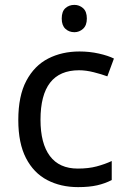

<svg xmlns="http://www.w3.org/2000/svg" viewBox="-20 -757 520 787"><path d="M300 10Q229 10 173.5 -19Q118 -48 86.5 -109Q55 -170 55 -265Q55 -364 88 -426Q121 -488 177.5 -517Q234 -546 306 -546Q347 -546 385 -537.5Q423 -529 447 -517L420 -444Q396 -453 364 -461Q332 -469 304 -469Q146 -469 146 -266Q146 -169 184.5 -117.5Q223 -66 299 -66Q343 -66 376.5 -75Q410 -84 438 -97V-19Q411 -5 378.5 2.5Q346 10 300 10ZM285 -737Q305 -737 320.5 -723.5Q336 -710 336 -681Q336 -653 320.5 -639Q305 -625 285 -625Q263 -625 248 -639Q233 -653 233 -681Q233 -710 248 -723.5Q263 -737 285 -737Z"/></svg>

Font: Noto Sans Zanabazar Square
Style: Regular
Weight: 400
Version: Version 2.005; ttfautohint (v1.8.4.7-5d5b)